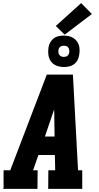

<svg xmlns="http://www.w3.org/2000/svg" viewBox="-20 -1215 640 1235"><path d="M0 0 3 -7V-120H46L281 -735H449L482 -120H509V0H290L291 -120H335L333 -218H227L193 -120H222L221 0ZM331 -337 329 -490Q329 -495 328.5 -500Q328 -505 328 -510Q326 -505 324.5 -500Q323 -495 321 -490L269 -337ZM391 -784Q366 -784 344 -792.5Q322 -801 308.5 -819Q295 -837 291.5 -861Q288 -885 292 -910Q294 -926 303 -942Q312 -958 326 -968.5Q340 -979 357 -982.5Q374 -986 390 -986Q406 -986 422 -982.5Q438 -979 451 -971Q464 -963 473.5 -951Q483 -939 487.5 -924Q492 -909 492 -893Q492 -877 489 -860Q487 -844 478.5 -828Q470 -812 455.5 -801.5Q441 -791 424 -787.5Q407 -784 391 -784ZM391 -849Q397 -849 402.5 -850.5Q408 -852 413 -855.5Q418 -859 421 -864.5Q424 -870 425 -876Q427 -885 425.5 -893.5Q424 -902 419.5 -908.5Q415 -915 407.5 -918Q400 -921 391 -921Q385 -921 379 -919.5Q373 -918 368 -914.5Q363 -911 360 -905.5Q357 -900 356 -894Q355 -885 356 -876.5Q357 -868 362 -861.5Q367 -855 374.5 -852Q382 -849 391 -849ZM396 -992 339 -1048 502 -1195 571 -1125Z"/></svg>

Font: Iosevka Etoile Heavy
Style: Italic
Weight: 900
Italic angle: -9°
Designer: Belleve Invis
Foundry: Belleve Invis
Version: Version 22.1.2; ttfautohint (v1.8.4)